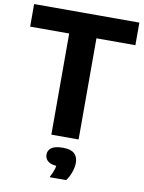

<svg xmlns="http://www.w3.org/2000/svg" viewBox="-104 -811 850 1131"><g transform="rotate(10 321.0 -246.0)"><path d="M240 0V-605H6.5V-740H636V-605H403V0ZM273.5 248.5Q290.5 215.5 297 192.5Q303.5 169.5 303.5 144.5L333 177H321.5Q274 177 253 161.5Q232 146 232 120Q232 94 253.5 79Q275 64 321 64Q368 64 389.5 83.2Q411 102.5 411 138.5Q411 165 400.2 195.5Q389.5 226 372 248.5Z"/></g></svg>

Font: Encode Sans SC
Style: Bold
Weight: 700
Version: Version 3.002